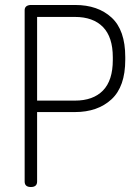

<svg xmlns="http://www.w3.org/2000/svg" viewBox="-20 -751 559 771"><path d="M79 -22V-710Q79 -729 102 -731H282Q373 -731 428 -680.5Q483 -630 483 -522V-511Q483 -403 427.5 -352Q372 -301 281 -301H129V-22Q129 0 104 0Q79 0 79 -22ZM129 -347H281Q354 -347 393.5 -387.5Q433 -428 433 -510V-521Q433 -602 393.5 -642.5Q354 -683 281 -683H129Z"/></svg>

Font: Terminal Dosis
Style: Light
Weight: 300
Designer: EdgarTolentino, PabloImpallari, IginoMarini
Foundry: EdgarTolentino, PabloImpallari, IginoMarini
Version: Version 1.006